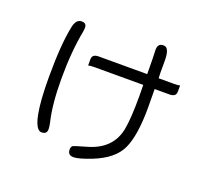

<svg xmlns="http://www.w3.org/2000/svg" viewBox="-138 -938 1275 1174"><g transform="rotate(20 500.0 -350.5)"><path d="M167 -679.2Q141.6 -559.1 141.6 -344.7Q141.6 -191.9 157.7 -107.9Q169.9 -42.5 191.9 -21Q201.7 -10.7 213.9 -10.7Q232.4 -10.7 240.7 -19Q249 -27.3 249 -43.5Q249 -59.6 243.2 -86.4Q216.8 -194.3 216.8 -362.3Q216.8 -540.5 244.1 -679.7L246.1 -701.7Q246.1 -717.3 238.5 -724.9Q231 -732.4 214.4 -732.4Q178.2 -732.4 167 -679.2ZM342.8 -492.7Q358.4 -496.1 385.7 -496.1H700.2L701.2 -425.8Q701.2 -274.9 687.5 -205.1Q660.6 -65.4 504.9 -22.5Q426.3 -0.5 420.4 4.9Q412.1 13.7 412.1 27.3Q412.1 46.9 421.4 56.2Q430.7 65.4 450.2 65.4Q482.9 65.4 562 34.7Q693.4 -17.1 733.9 -105Q775.4 -193.8 775.4 -375L774.4 -496.1H871.1Q894.5 -496.1 904.8 -506.3Q913.1 -514.6 913.1 -531.2V-569.8Q897.5 -566.4 871.1 -566.4H774.9L773.4 -598.6V-686.5Q772.9 -726.6 762.7 -747.1Q759.3 -753.4 756.3 -756.6Q753.4 -759.8 751.2 -761.2Q749 -762.7 746.1 -763.7Q741.2 -765.6 733.4 -765.6Q716.3 -765.6 707.5 -756.3Q697.3 -746.6 697.3 -723.6L699.2 -668.9L700.2 -595.7V-573.2V-566.4H385.7Q361.3 -566.4 351.1 -556.2Q342.8 -547.9 342.8 -531.2Z"/></g></svg>

Font: YuPearl-Light
Style: Light
Weight: 300
Designer: Max Yao
Foundry: Max-Everyday
Version: Version 1.011; ttfautohint (v1.8.3)